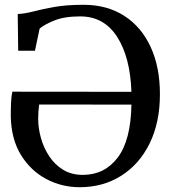

<svg xmlns="http://www.w3.org/2000/svg" viewBox="-20 -771 714 802"><path d="M313 11Q237.5 11 172.8 -23.5Q108 -58 67.5 -123.8Q27 -189.5 25 -284.5Q25 -315.5 26.2 -342.8Q27.5 -370 31.5 -388L529 -387.5Q524 -532 469.2 -617.2Q414.5 -702.5 315 -702.5Q249 -702.5 206.5 -685.2Q164 -668 145.5 -651.5L126 -559H56L54 -712.5Q82.5 -713.5 119.5 -723.2Q156.5 -733 207.5 -742Q258.5 -751 329 -751Q427 -751 498.5 -705.2Q570 -659.5 609 -575.5Q648 -491.5 648 -377.5Q648 -259 605 -171.8Q562 -84.5 486.2 -36.8Q410.5 11 313 11ZM326 -40.5Q417 -40.5 471.8 -113Q526.5 -185.5 529 -334L143.5 -334.5Q139.5 -306.5 139.5 -275Q139.5 -235.5 151 -194.5Q162.5 -153.5 185.5 -118.5Q208.5 -83.5 243.5 -62Q278.5 -40.5 326 -40.5Z"/></svg>

Font: Merriweather Text
Style: Regular
Weight: 400
Designer: Eben Sorkin
Foundry: Eben Sorkin
Version: Version 2.100; ttfautohint (v1.7.19-72a1) -l 8 -r 50 -G 200 